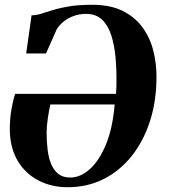

<svg xmlns="http://www.w3.org/2000/svg" viewBox="-20 -772 706 803"><path d="M89.5 -548.5 112 -708Q131.5 -708 152.8 -714.8Q174 -721.5 202 -730.2Q230 -739 269.8 -745.5Q309.5 -752 366.5 -752Q439 -752 490 -727.8Q541 -703.5 573 -661.5Q605 -619.5 619.8 -565.2Q634.5 -511 634.5 -451Q634.5 -350.5 607.5 -266.2Q580.5 -182 531 -119.8Q481.5 -57.5 413.5 -23.2Q345.5 11 263 11Q194.5 11 139.8 -17.8Q85 -46.5 53 -101.2Q21 -156 21 -234Q21 -277 28.5 -318.2Q36 -359.5 43.5 -379.5H465Q465.5 -384.5 466 -392Q466.5 -399.5 466.8 -407.8Q467 -416 467 -423.5Q468 -479.5 463.2 -531.5Q458.5 -583.5 445.2 -624.8Q432 -666 406.5 -690Q381 -714 340 -714Q311 -714 286.2 -704.5Q261.5 -695 243.8 -680Q226 -665 217 -649L172.5 -548.5ZM459.5 -335H190.5Q184.5 -308 179.8 -276Q175 -244 175 -217.5Q175 -180.5 179 -146.8Q183 -113 193.8 -86.5Q204.5 -60 223.8 -44.8Q243 -29.5 273.5 -29.5Q316.5 -29.5 356 -65Q395.5 -100.5 423.5 -168.8Q451.5 -237 459.5 -335Z"/></svg>

Font: Merriweather 96pt ExtraBold
Style: Italic
Weight: 800
Italic angle: -7.8°
Version: Version 2.101